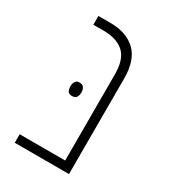

<svg xmlns="http://www.w3.org/2000/svg" viewBox="-150 -664 659 742"><g transform="rotate(30 180.0 -293.0)"><path d="M34 0V-38H237V-422Q237 -490 205 -518.5Q173 -547 114 -547H69V-586H123Q195 -586 235.5 -547Q276 -508 276 -427V0ZM111 -297Q111 -309 116.5 -318Q122 -327 134 -327Q149 -327 154.5 -318Q160 -309 160 -297Q160 -284 154.5 -275.5Q149 -267 134 -267Q121 -267 116 -275.5Q111 -284 111 -297Z"/></g></svg>

Font: Noto Sans Hebrew ExtraLight
Style: Regular
Weight: 250
Designer: Monotype Design Team
Foundry: Monotype Imaging Inc.
Version: Version 2.003